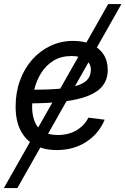

<svg xmlns="http://www.w3.org/2000/svg" viewBox="-41 -748 635 972"><path d="M-21.5 204.1 506.8 -727.5H573.7L46.9 204.1ZM246.1 11.7Q183.1 11.7 136.5 -12.7Q89.8 -37.1 64 -86.2Q38.1 -135.3 38.1 -208.5Q38.1 -280.3 60.3 -341.1Q82.5 -401.9 122.3 -446.5Q162.1 -491.2 215.1 -516.1Q268.1 -541 329.6 -541Q382.3 -541 421.6 -523.4Q460.9 -505.9 482.7 -473.1Q504.4 -440.4 504.4 -394.5Q504.4 -348.1 480.2 -315.7Q456.1 -283.2 406.2 -263.2Q356.4 -243.2 280 -233.9Q203.6 -224.6 99.1 -224.6L110.8 -293.5Q200.2 -293.5 259.8 -298.8Q319.3 -304.2 354.2 -316.4Q389.2 -328.6 404.1 -347.9Q418.9 -367.2 418.9 -395Q418.9 -426.8 393.1 -445.6Q367.2 -464.4 321.3 -464.4Q268.1 -464.4 230 -440.9Q191.9 -417.5 168 -379.4Q144 -341.3 132.8 -295.9Q121.6 -250.5 121.6 -206.1Q121.6 -168 133.3 -135.7Q145 -103.5 173.3 -84Q201.7 -64.5 251.5 -64.5Q306.2 -64.5 346.7 -88.6Q387.2 -112.8 406.2 -152.3L488.8 -142.1Q460.4 -72.3 396.5 -30.3Q332.5 11.7 246.1 11.7Z"/></svg>

Font: Inter 24pt
Style: Italic
Weight: 400
Italic angle: -9.3988°
Designer: Rasmus Andersson
Foundry: rsms
Version: Version 4.001;git-66647c0bb